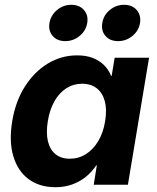

<svg xmlns="http://www.w3.org/2000/svg" viewBox="-20 -760 644 790"><path d="M208.5 10.3Q142.1 10.3 97.4 -23.2Q52.7 -56.6 34.7 -117.7Q16.6 -178.7 30.3 -261.2Q43.9 -343.8 82.8 -404.5Q121.6 -465.3 177.2 -498.8Q232.9 -532.2 297.4 -532.2Q334 -532.2 361.3 -521.7Q388.7 -511.2 407.7 -492.4Q426.8 -473.6 437 -447.8H439.5L451.7 -522.5H593.3L506.3 0H365.7L378.4 -79.6H376Q357.4 -51.8 332.3 -31.7Q307.1 -11.7 275.9 -0.7Q244.6 10.3 208.5 10.3ZM267.1 -106.9Q303.7 -106.9 333.7 -126Q363.8 -145 384.5 -179.9Q405.3 -214.8 412.6 -261.7Q420.4 -308.6 411.4 -343Q402.3 -377.4 378.4 -396.5Q354.5 -415.5 317.9 -415.5Q282.2 -415.5 253.2 -397Q224.1 -378.4 204.3 -344Q184.6 -309.6 176.8 -261.7Q168.9 -213.4 177.2 -178.7Q185.5 -144 208.5 -125.5Q231.4 -106.9 267.1 -106.9ZM465.8 -590.8Q432.6 -590.8 414.1 -612.1Q395.5 -633.3 400.9 -665.5Q405.8 -697.3 431.6 -718.8Q457.5 -740.2 490.7 -740.2Q523.9 -740.2 542.5 -718.8Q561 -697.3 556.2 -665.5Q550.8 -633.3 524.9 -612.1Q499 -590.8 465.8 -590.8ZM248.5 -590.8Q215.3 -590.8 196.8 -612.1Q178.2 -633.3 183.6 -665.5Q189 -697.3 214.6 -718.8Q240.2 -740.2 273.4 -740.2Q306.6 -740.2 325.4 -718.8Q344.2 -697.3 338.9 -665.5Q333.5 -633.3 307.6 -612.1Q281.7 -590.8 248.5 -590.8Z"/></svg>

Font: Inter 28pt
Style: Bold Italic
Weight: 700
Italic angle: -9.3988°
Designer: Rasmus Andersson
Foundry: rsms
Version: Version 4.001;git-66647c0bb